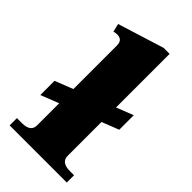

<svg xmlns="http://www.w3.org/2000/svg" viewBox="-224 -779 841 841"><g transform="rotate(45 196.5 -358.5)"><path d="M374 -45V0H20V-45H51Q105 -45 105 -85V-222L21 -189V-277L105 -310V-580Q105 -615 71 -615Q65 -615 51 -612L42 -650L257 -717H294V-385L373 -416V-326L294 -295V-86Q294 -45 348 -45Z"/></g></svg>

Font: Taviraj ExtraBold
Style: Regular
Weight: 800
Designer: Katatrad Team
Foundry: CadsonDemak
Version: Version 1.001